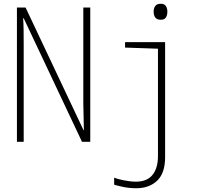

<svg xmlns="http://www.w3.org/2000/svg" viewBox="-20 -754 1100 1021"><path d="M70 0V-714H116L424 -62H426Q426 -96 424.5 -135Q423 -174 423 -204V-714H460V0H416L106 -657H103Q105 -628 105.5 -595.5Q106 -563 106 -519V0ZM835 -649Q814 -649 805.5 -661Q797 -673 797 -692Q797 -710 805.5 -722Q814 -734 835 -734Q854 -734 862 -722Q870 -710 870 -692Q870 -674 862.5 -661.5Q855 -649 835 -649ZM704 247Q669 247 635 240Q601 233 587 228V191Q604 198 639 205Q674 212 703 212Q762 212 791 176Q820 140 820 76V-495L645 -501V-530H858V82Q858 166 816 206.5Q774 247 704 247Z"/></svg>

Font: Noto Sans Mono Condensed ExtraLight
Style: Regular
Weight: 200
Width: 3
Designer: Monotype Design Team
Foundry: Monotype Imaging Inc.
Version: Version 2.014; ttfautohint (v1.8.4.7-5d5b)